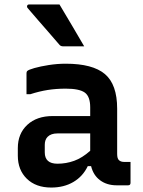

<svg xmlns="http://www.w3.org/2000/svg" viewBox="-20 -832 640 862"><path d="M506 -344V-141Q506 -120 514 -113Q522 -105 538 -105H566V-11Q566 0 555 0H504Q460 0 429.5 -22.5Q399 -45 389 -86H374Q352 -40 309.5 -15Q267 10 210 10Q141 10 100.5 -29.5Q60 -69 60 -133V-167Q60 -232 102.5 -271.5Q145 -311 217 -311H385V-350Q385 -399 360.5 -416.5Q336 -434 275 -434Q232 -434 194 -428Q156 -422 116 -409H99V-503Q99 -510 102 -513Q108 -519 134.5 -526.5Q161 -534 199 -540Q237 -546 275 -546Q396 -546 451 -499.5Q506 -453 506 -344ZM181 -148Q181 -97 238 -97Q277 -97 313 -110Q349 -123 385 -155V-233H238Q209 -233 194 -218Q181 -205 181 -182ZM247 -812Q276 -764 303.5 -717Q331 -670 358 -624H263Q252 -624 246 -632Q218 -665 195 -691Q172 -717 150.5 -742Q129 -767 104 -796Q100 -801 102 -806.5Q104 -812 111 -812Z"/></svg>

Font: Recursive Sn Lnr St SmB
Style: Regular
Weight: 600
Version: Version 1.079;hotconv 1.0.112;makeotfexe 2.5.65598; ttfautoh